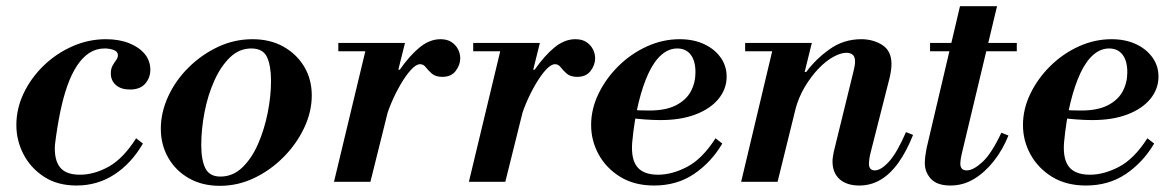

<svg xmlns="http://www.w3.org/2000/svg" viewBox="-20 -589 3789 622"><path d="M228 12Q166 12 122.5 -16.5Q79 -45 56 -89.5Q33 -134 33 -184Q33 -237 56.5 -286.5Q80 -336 120.5 -375.5Q161 -415 213.5 -438.5Q266 -462 323 -462Q366 -462 398.5 -449Q431 -436 449 -414Q467 -392 467 -363Q467 -337 450.5 -318Q434 -299 401 -299Q372 -299 355.5 -313.5Q339 -328 339 -351Q339 -366 344.5 -376Q350 -386 356 -394Q362 -402 362 -410Q362 -422 348.5 -427Q335 -432 319 -432Q292 -432 270 -418Q248 -404 230 -377Q212 -350 198.5 -312Q185 -274 175 -225.5Q165 -177 158 -120Q155 -72 174 -47.5Q193 -23 239 -23Q285 -23 332 -49Q379 -75 421 -141L443 -124Q406 -60 351 -24Q296 12 228 12Z M692 13Q635 13 592 -11.5Q549 -36 525 -78Q501 -120 501 -172Q501 -225 525 -277Q549 -329 591 -370.5Q633 -412 686 -437Q739 -462 798 -462Q855 -462 898 -438Q941 -414 965.5 -373Q990 -332 990 -280Q990 -227 965.5 -175Q941 -123 899 -80.5Q857 -38 804 -12.5Q751 13 692 13ZM694 -17Q734 -17 764.5 -46Q795 -75 815.5 -121.5Q836 -168 847 -222.5Q858 -277 858 -327Q858 -376 845 -404Q832 -432 794 -432Q755 -432 725 -403Q695 -374 674 -327Q653 -280 642.5 -225Q632 -170 632 -120Q632 -70 645.5 -43.5Q659 -17 694 -17Z M1062 0 1170 -450H1292L1180 0ZM1076 -423V-450H1280V-423ZM1225 -185 1268 -363H1275Q1307 -409 1339.5 -435.5Q1372 -462 1407 -462Q1429 -462 1443 -452.5Q1457 -443 1464 -429Q1471 -415 1471 -400Q1471 -379 1456.5 -359.5Q1442 -340 1413 -340Q1391 -340 1379 -350.5Q1367 -361 1359.5 -371Q1352 -381 1341 -381Q1328 -381 1311.5 -363Q1295 -345 1278 -316Q1261 -287 1246.5 -252.5Q1232 -218 1225 -185Z M1499 0 1607 -450H1729L1617 0ZM1513 -423V-450H1717V-423ZM1662 -185 1705 -363H1712Q1744 -409 1776.5 -435.5Q1809 -462 1844 -462Q1866 -462 1880 -452.5Q1894 -443 1901 -429Q1908 -415 1908 -400Q1908 -379 1893.5 -359.5Q1879 -340 1850 -340Q1828 -340 1816 -350.5Q1804 -361 1796.5 -371Q1789 -381 1778 -381Q1765 -381 1748.5 -363Q1732 -345 1715 -316Q1698 -287 1683.5 -252.5Q1669 -218 1662 -185Z M2099 12Q2035 12 1989.5 -16Q1944 -44 1919.5 -88.5Q1895 -133 1895 -184Q1895 -236 1919 -285.5Q1943 -335 1983.5 -375Q2024 -415 2075.5 -438.5Q2127 -462 2182 -462Q2226 -462 2260 -446.5Q2294 -431 2314 -403.5Q2334 -376 2334 -341Q2334 -301 2308 -269Q2282 -237 2234 -218.5Q2186 -200 2120 -200Q2096 -200 2069 -202Q2042 -204 2021 -207Q2000 -210 1993 -211L1998 -241Q2015 -234 2034.5 -232.5Q2054 -231 2084 -231Q2137 -231 2170 -248Q2203 -265 2218 -293Q2233 -321 2233 -355Q2233 -392 2217.5 -412Q2202 -432 2174 -432Q2147 -432 2123.5 -412Q2100 -392 2081.5 -353Q2063 -314 2049 -257.5Q2035 -201 2028 -127Q2024 -73 2044.5 -48Q2065 -23 2112 -23Q2157 -23 2206 -48.5Q2255 -74 2298 -141L2320 -124Q2284 -63 2228.5 -25.5Q2173 12 2099 12Z M2764 12Q2723 12 2700 -8.5Q2677 -29 2677 -66Q2677 -75 2678.5 -82.5Q2680 -90 2681 -97L2745 -358Q2747 -365 2748.5 -374Q2750 -383 2750 -390Q2750 -405 2742.5 -411.5Q2735 -418 2722 -418Q2704 -418 2680 -405Q2656 -392 2632 -367Q2608 -342 2587.5 -308Q2567 -274 2556 -232L2585 -356H2592Q2622 -397 2667.5 -429.5Q2713 -462 2770 -462Q2809 -462 2838.5 -443Q2868 -424 2868 -382Q2868 -363 2862 -337L2800 -93Q2797 -80 2796 -72Q2795 -64 2795 -59Q2795 -37 2814 -37Q2834 -37 2860 -65.5Q2886 -94 2915 -161L2938 -152Q2917 -99 2890.5 -62Q2864 -25 2832.5 -6.5Q2801 12 2764 12ZM2381 0 2488 -450H2610L2499 0ZM2394 -423V-450H2598V-423Z M3059 12Q3016 12 2996 -9.5Q2976 -31 2976 -61Q2976 -72 2978 -86Q2980 -100 2982 -110L3090 -569H3210L3096 -92Q3093 -79 3092 -71Q3091 -63 3091 -59Q3091 -37 3112 -37Q3133 -37 3162.5 -64Q3192 -91 3224 -159L3247 -150Q3228 -103 3199 -66.5Q3170 -30 3135 -9Q3100 12 3059 12ZM2993 -423V-450H3274V-423Z M3498 12Q3434 12 3388.5 -16Q3343 -44 3318.5 -88.5Q3294 -133 3294 -184Q3294 -236 3318 -285.5Q3342 -335 3382.5 -375Q3423 -415 3474.5 -438.5Q3526 -462 3581 -462Q3625 -462 3659 -446.5Q3693 -431 3713 -403.5Q3733 -376 3733 -341Q3733 -301 3707 -269Q3681 -237 3633 -218.5Q3585 -200 3519 -200Q3495 -200 3468 -202Q3441 -204 3420 -207Q3399 -210 3392 -211L3397 -241Q3414 -234 3433.5 -232.5Q3453 -231 3483 -231Q3536 -231 3569 -248Q3602 -265 3617 -293Q3632 -321 3632 -355Q3632 -392 3616.5 -412Q3601 -432 3573 -432Q3546 -432 3522.5 -412Q3499 -392 3480.5 -353Q3462 -314 3448 -257.5Q3434 -201 3427 -127Q3423 -73 3443.5 -48Q3464 -23 3511 -23Q3556 -23 3605 -48.5Q3654 -74 3697 -141L3719 -124Q3683 -63 3627.5 -25.5Q3572 12 3498 12Z"/></svg>

Font: Libre Bodoni Medium
Style: Italic
Weight: 500
Italic angle: -13°
Designer: Pablo Impallari, Rodrigo Fuenzalida
Foundry: Impallari Type
Version: Version 2.005;gftools[0.9.23]